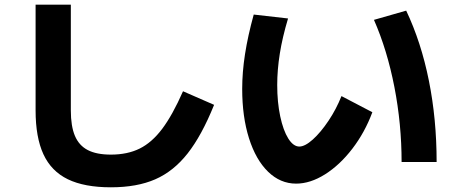

<svg xmlns="http://www.w3.org/2000/svg" viewBox="-20 -758 1915 814"><path d="M130.9 -290V-738.3H280.3V-290Q280.3 -223.1 297.6 -182.1Q314.9 -141.1 352.1 -121.8Q389.2 -102.5 450.2 -102.5Q520.5 -102.5 572.3 -128.2Q624 -153.8 667.7 -211.9Q711.4 -270 755.9 -371.1L887.7 -313.5Q835 -183.1 775.4 -107.4Q715.8 -31.7 638.2 2.2Q560.5 36.1 450.2 36.1Q337.9 36.1 267.6 2Q197.3 -32.2 164.1 -104Q130.9 -175.8 130.9 -290Z M1006.8 -380.9Q1006.8 -451.7 1018.8 -528.8Q1030.8 -606 1055.7 -696.3L1201.2 -679.7Q1177.2 -599.6 1166.3 -530.8Q1155.3 -461.9 1155.3 -397.5Q1155.3 -324.7 1168 -264.9Q1180.7 -205.1 1202.1 -170.9Q1223.6 -136.7 1249 -136.7Q1272.9 -136.7 1306.4 -166.7Q1339.8 -196.8 1372.8 -246.1Q1405.8 -295.4 1427.7 -350.6L1558.6 -282.2Q1526.9 -196.8 1473.9 -127.7Q1420.9 -58.6 1358.2 -19Q1295.4 20.5 1235.4 20.5Q1168.5 20.5 1116.5 -30Q1064.5 -80.6 1035.6 -171.9Q1006.8 -263.2 1006.8 -380.9ZM1565.4 -673.8 1702.1 -712.9Q1765.6 -579.1 1798.3 -416Q1831.1 -252.9 1831.1 -71.3H1682.6Q1682.6 -231.9 1652.1 -388.9Q1621.6 -545.9 1565.4 -673.8Z"/></svg>

Font: Pretendard JP ExtraBold
Style: Regular
Weight: 800
Designer: Base glyphs from Inter by Rasmus Andersson; Hangeul glyphs from Noto Sans CJK(Source Han Sans) by Jang Soo-young and Kan
Foundry: Kil Hyung-jin
Version: Version 1.309